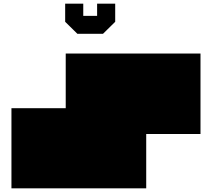

<svg xmlns="http://www.w3.org/2000/svg" viewBox="-20 -1020 1146 1040"><path d="M772 0H42V-434H336V-730H1066V-294H772V0ZM538 -837H399L333 -902V-1000H431V-934H506V-1000H604V-902L538 -837Z"/></svg>

Font: El Pececito
Style: Regular
Weight: 400
Designer: deFharo
Foundry: deFharo
Version: El Pececito Version 1.000